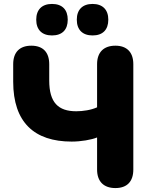

<svg xmlns="http://www.w3.org/2000/svg" viewBox="-20 -946 761 975"><path d="M450 -766C502 -766 530 -795 530 -846C530 -897 501 -926 450 -926C399 -926 370 -897 370 -846C370 -795 399 -766 450 -766ZM244 -766C296 -766 324 -795 324 -846C324 -897 296 -926 244 -926C193 -926 164 -897 164 -846C164 -795 193 -766 244 -766ZM566 9C625 9 657 -24 657 -85V-620C657 -681 624 -714 566 -714C507 -714 473 -681 473 -620V-401C442 -387 401 -381 367 -381C276 -381 230 -425 230 -537V-620C230 -681 198 -714 139 -714C80 -714 47 -681 47 -620V-531C47 -325 154 -227 344 -227C391 -227 444 -236 473 -248V-85C473 -24 507 9 566 9Z"/></svg>

Font: Nunito Black
Style: Regular
Weight: 900
Designer: Vernon Adams
Foundry: Vernon Adams
Version: Version 3.602